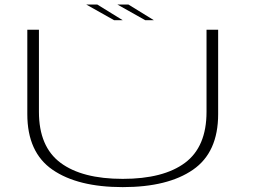

<svg xmlns="http://www.w3.org/2000/svg" viewBox="-20 -802 1090 826"><path d="M508 3Q702 3 810.2 -71.8Q918.5 -146.5 918.5 -311V-674H868.5V-321Q868.5 -170.5 775.8 -101.5Q683 -32.5 508 -32.5Q333 -32.5 240.2 -101.8Q147.5 -171 147.5 -321V-674H97.5V-311Q97.5 -146.5 206 -71.8Q314.5 3 508 3ZM605 -715H642L532.5 -782.5H485ZM471 -715H508L398.5 -782.5H351Z"/></svg>

Font: Anybody ExtraExpanded ExtraLight
Style: Regular
Weight: 250
Width: 8
Version: Version 1.113;gftools[0.9.25]